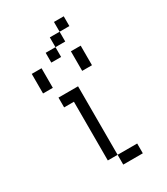

<svg xmlns="http://www.w3.org/2000/svg" viewBox="-213 -969 925 1062"><g transform="rotate(-30 250.0 -437.5)"><path d="M375 0V-62.5H250V0ZM375 -812.5V-875H312.5V-812.5H250V-750H187.5V-687.5H250V-750H312.5V-812.5ZM250 -62.5V-500H125V-437.5H187.5Q187.5 -437.5 187.5 -62.5ZM62.5 -687.5Q62.5 -687.5 62.5 -562.5H125Q125 -562.5 125 -687.5ZM312.5 -687.5Q312.5 -687.5 312.5 -562.5H375Q375 -562.5 375 -687.5Z"/></g></svg>

Font: Unifont
Style: Regular
Weight: 500
Version: Version 15.1.04